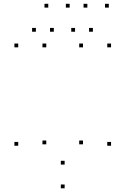

<svg xmlns="http://www.w3.org/2000/svg" viewBox="-20 -969 660 1010"><path d="M223.4 -209.8V-229.8H203.4V-209.8ZM223.4 -720V-740H203.4V-720ZM75.8 -720V-740H55.8V-720ZM75.8 -202.4V-222.4H55.8V-202.4ZM320 21.5V1.5H300V21.5ZM564.2 -202.4V-222.4H544.2V-202.4ZM564.2 -720V-740H544.2V-720ZM416.6 -720V-740H396.6V-720ZM416.6 -209.8V-229.8H396.6V-209.8ZM320 -103.2V-123.2H300V-103.2ZM263.1 -802.1V-822.1H243.1V-802.1ZM346.4 -929V-949H326.4V-929ZM234 -929V-949H214V-929ZM168.8 -802.1V-822.1H148.8V-802.1ZM468.6 -802.1V-822.1H448.6V-802.1ZM552.4 -929V-949H532.4V-929ZM439.5 -929V-949H419.5V-929ZM374.8 -802.1V-822.1H354.8V-802.1Z"/></svg>

Font: Monaspace Neon Dots Var
Style: Regular
Weight: 400
Designer: Riley Cran and the Lettermatic Team
Version: Version 1.100 (Monaspace Neon Dots)